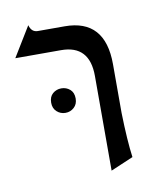

<svg xmlns="http://www.w3.org/2000/svg" viewBox="-61 -507 481 571"><g transform="rotate(-10 179.5 -221.5)"><path d="M87 -434H168Q290 -434 290 -298V-151Q292 -67 299 -16L231 13V-273Q231 -366 145 -366H7L62 -456Q68 -434 87 -434ZM89 -217Q89 -235 100 -244.5Q111 -254 126 -254Q141 -254 152 -244.5Q163 -235 163 -217Q163 -200 152 -190Q141 -180 126 -180Q111 -180 100 -190Q89 -200 89 -217Z"/></g></svg>

Font: Bellefair
Style: Regular
Weight: 400
Designer: Nick Shinn, Liron Lavi Turkenic
Foundry: Shinntype
Version: Version 1.003;PS 001.003;hotconv 1.0.88;makeotf.lib2.5.64775